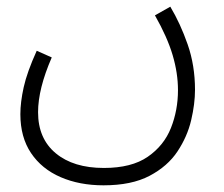

<svg xmlns="http://www.w3.org/2000/svg" viewBox="-20 -325 670 575"><path d="M41 17Q41 -19 51 -64Q61 -109 90 -173L135 -153Q94 -59 94 11Q94 90 147 134Q200 178 291 178Q374 178 422.5 144.5Q471 111 492 58Q513 5 513 -55Q513 -106 497 -160Q481 -214 444 -279L490 -305Q520 -255 542 -192Q564 -129 564 -56Q564 -14 552.5 35Q541 84 511.5 128.5Q482 173 428 201.5Q374 230 290 230Q218 230 161.5 205.5Q105 181 73 133.5Q41 86 41 17Z"/></svg>

Font: Noto Sans Arabic UI SmCn Lt
Style: Regular
Weight: 300
Width: 4
Designer: Monotype Design Team, Nadine Chahine and Nizar Qandah
Foundry: Monotype Imaging Inc.
Version: Version 2.010; ttfautohint (v1.8.4.7-5d5b)